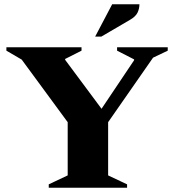

<svg xmlns="http://www.w3.org/2000/svg" viewBox="-20 -882 818 902"><path d="M209 0V-16L298 -58V-308L82 -602L10 -644V-660H363V-644L286 -605V-601L457 -371L610 -599V-603L530 -644V-660H768V-644L699 -611L488 -308V-58L577 -16V0ZM427 -710 507 -862H635Q635 -841 626 -822.5Q617 -804 591 -789L456 -710Z"/></svg>

Font: Spectral SC ExtraBold
Style: Regular
Weight: 800
Designer: Jean-Baptiste Levee
Foundry: Production Type
Version: Version 2.001